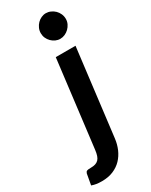

<svg xmlns="http://www.w3.org/2000/svg" viewBox="-314 -791 803 1019"><g transform="rotate(-30 88.0 -281.0)"><path d="M220.5 -513 155.5 17.5Q151.5 51 138.8 80.5Q126 110 104.8 132.2Q83.5 154.5 53.2 167.2Q23 180 -16.5 180Q-36 180 -50.2 177.8Q-64.5 175.5 -78.5 170.5L-66.5 104Q-63.5 94 -57 91.2Q-50.5 88.5 -33.5 88.5Q-16.5 88.5 -4.8 84.8Q7 81 15 72.8Q23 64.5 27.5 51Q32 37.5 34.5 17.5L99.5 -513ZM247.5 -662.5Q247.5 -646.5 240.8 -632.5Q234 -618.5 223.2 -608Q212.5 -597.5 198.5 -591.2Q184.5 -585 169.5 -585Q155 -585 141.2 -591.2Q127.5 -597.5 117 -608Q106.5 -618.5 100.2 -632.5Q94 -646.5 94 -662.5Q94 -678.5 100.5 -693Q107 -707.5 117.5 -718.2Q128 -729 141.8 -735.2Q155.5 -741.5 170 -741.5Q185 -741.5 199 -735.2Q213 -729 223.8 -718.5Q234.5 -708 241 -693.5Q247.5 -679 247.5 -662.5Z"/></g></svg>

Font: Lato TR
Style: Bold Italic
Weight: 700
Italic angle: -12°
Designer: Lukasz Dziedzic
Foundry: tyPoland Lukasz Dziedzic
Version: Version 1.104 2013